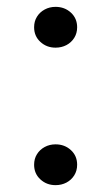

<svg xmlns="http://www.w3.org/2000/svg" viewBox="-20 -525 324 560"><path d="M142 -386Q116 -386 97.8 -402.8Q79.5 -419.5 79.5 -445.5Q79.5 -463 87.8 -476.2Q96 -489.5 110.2 -497.2Q124.5 -505 142 -505Q168.5 -505 186.8 -488.2Q205 -471.5 205 -445.5Q205 -428 196.5 -414.5Q188 -401 173.8 -393.5Q159.5 -386 142 -386ZM142 15Q116 15 97.8 -1.8Q79.5 -18.5 79.5 -44.5Q79.5 -62 87.8 -75.2Q96 -88.5 110.2 -96.2Q124.5 -104 142 -104Q168.5 -104 186.8 -87.2Q205 -70.5 205 -44.5Q205 -27 196.5 -13.5Q188 0 173.8 7.5Q159.5 15 142 15Z"/></svg>

Font: Geologica Thin Roman ExtraLight
Style: Regular
Weight: 250
Version: Version 1.010;gftools[0.9.28]